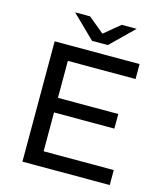

<svg xmlns="http://www.w3.org/2000/svg" viewBox="-128 -983 926 1079"><g transform="rotate(15 335.0 -443.5)"><path d="M613 -87V0H105V-700H599V-613H205V-398H556V-313H205V-87ZM532 -887 399 -757H307L174 -887H261L353 -811L445 -887Z"/></g></svg>

Font: APTA Sans Medium
Style: Bold
Weight: 500
Version: Version 7.200